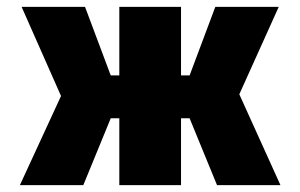

<svg xmlns="http://www.w3.org/2000/svg" viewBox="-20 -540 876 560"><path d="M328 -520H508V-320H533L608 -520H793L678 -265L798 0H613L533 -195H508V0H328V-195H303L223 0H38L158 -260L43 -520H228L303 -320H328Z"/></svg>

Font: Mplus 1p Black
Style: Regular
Weight: 900
Version: Version 1.061